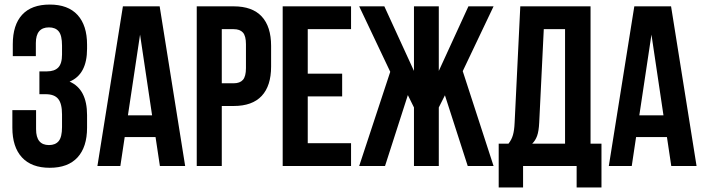

<svg xmlns="http://www.w3.org/2000/svg" viewBox="-20 -728 3085 842"><path d="M34.2 -168V-245.1H138.2V-161.1Q138.2 -91.8 194.8 -91.8Q223.1 -91.8 237.5 -109.4Q252 -127 252 -170.9V-226.1Q252 -273.9 235.1 -294.4Q218.3 -314.9 180.2 -314.9H152.8V-415H186Q218.8 -415 235.4 -431.9Q252 -448.7 252 -488.8V-527.8Q252 -572.8 237.5 -590.3Q223.1 -607.9 194.8 -607.9Q137.2 -607.9 137.2 -539.1V-481.9H36.1V-534.2Q36.1 -618.7 77.1 -663.3Q118.2 -708 198.2 -708Q278.3 -708 320.1 -662.4Q361.8 -616.7 361.8 -532.2V-514.2Q361.8 -401.9 285.2 -370.1Q361.8 -336.9 361.8 -223.1V-168Q361.8 -83.5 320.1 -37.8Q278.3 7.8 198.2 7.8Q118.2 7.8 76.2 -37.8Q34.2 -83.5 34.2 -168Z M407.2 0 519 -700.2H680.2L792 0H681.2L662.1 -127H526.9L507.8 0ZM541 -222.2H647L594.2 -576.2Z M842.8 0V-700.2H1004.9Q1086.4 -700.2 1127.7 -655.8Q1168.9 -611.3 1168.9 -526.9V-436Q1168.9 -351.6 1127.7 -307.4Q1086.4 -263.2 1004.9 -263.2H952.6V0ZM952.6 -362.8H1004.9Q1032.2 -362.8 1045.4 -377.9Q1058.6 -393.1 1058.6 -429.2V-534.2Q1058.6 -570.3 1045.4 -585.2Q1032.2 -600.1 1004.9 -600.1H952.6Z M1219.7 0V-700.2H1519.5V-600.1H1329.6V-404.8H1480.5V-305.2H1329.6V-100.1H1519.5V0Z M1555.2 0 1691.4 -413.1 1555.2 -700.2H1665.5L1795.4 -417V-700.2H1904.3V-417L2034.2 -700.2H2144.5L2009.3 -416L2144.5 0H2031.2L1931.2 -310.1L1904.3 -256.8V0H1795.4V-256.8L1768.6 -311L1668.5 0Z M2167 94.2V-98.1H2210Q2223.6 -115.2 2229.5 -136Q2235.4 -156.7 2236.8 -189L2261.7 -700.2H2569.8V-98.1H2617.7V94.2H2508.8V0H2273.9V94.2ZM2314 -98.1H2458V-600.1H2364.7L2344.7 -190.9Q2342.8 -152.3 2335.4 -132.1Q2328.1 -111.8 2314 -98.1Z M2649.9 0 2761.7 -700.2H2922.9L3034.7 0H2923.8L2904.8 -127H2769.5L2750.5 0ZM2783.7 -222.2H2889.6L2836.9 -576.2Z"/></svg>

Font: Bebas Neue Bold
Style: Regular
Weight: 700
Designer: Ryoichi Tsunekawa
Foundry: Ryoichi Tsunekawa
Version: Version 1.300